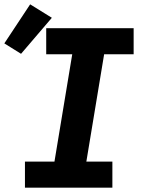

<svg xmlns="http://www.w3.org/2000/svg" viewBox="-61 -865 681 885"><path d="M54 0V-120H190L272 -615H152V-735H555V-615H419L337 -120H457V0ZM36 -617 -41 -665 78 -845 178 -783Z"/></svg>

Font: Iosevka Slab Heavy Extended
Style: Italic
Weight: 900
Width: 7
Italic angle: -9°
Monospace: yes
Designer: Belleve Invis
Foundry: Belleve Invis
Version: Version 11.1.0; ttfautohint (v1.8.3)